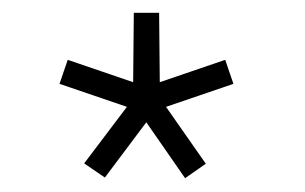

<svg xmlns="http://www.w3.org/2000/svg" viewBox="-20 -700 464 292"><path d="M223 -575 322.5 -609 335 -572.5 232.5 -537.5 293 -451 261.5 -429 202.5 -514 139.5 -430 108 -451.5 173 -537.5 70.5 -572.5 83 -609 182.5 -575 183.5 -680.5H222Z"/></svg>

Font: League Spartan Light
Style: Regular
Weight: 277
Foundry: The League of Moveable Type
Version: Version 2.002